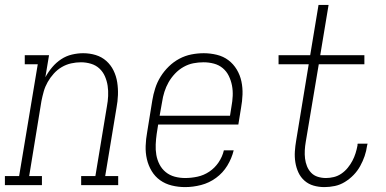

<svg xmlns="http://www.w3.org/2000/svg" viewBox="-54 -755 1574 783"><path d="M-34 0V-37H24L100 -493H47V-530H146L131 -440Q143 -462 159 -481Q175 -500 195.5 -513.5Q216 -527 239.5 -532.5Q263 -538 285 -538Q312 -538 336.5 -530.5Q361 -523 379.5 -506.5Q398 -490 409 -467.5Q420 -445 424 -419.5Q428 -394 427 -367.5Q426 -341 421 -315L375 -37H428V0H277V-37H335L382 -321Q386 -342 387 -363.5Q388 -385 385 -405Q382 -425 374 -443.5Q366 -462 351.5 -475.5Q337 -489 317 -495Q297 -501 276 -501Q256 -501 236 -496.5Q216 -492 198 -481.5Q180 -471 165.5 -455Q151 -439 140.5 -420.5Q130 -402 124.5 -382.5Q119 -363 115 -343L65 -37H117V0Z M701 8Q673 8 646.5 1.5Q620 -5 599 -20Q578 -35 564.5 -57.5Q551 -80 545 -106Q539 -132 540 -160Q541 -188 546 -215L567 -345Q571 -370 579 -395Q587 -420 601 -442.5Q615 -465 634.5 -484Q654 -503 677.5 -515.5Q701 -528 726.5 -533Q752 -538 777 -538Q804 -538 830.5 -531.5Q857 -525 877.5 -509.5Q898 -494 911.5 -471.5Q925 -449 930.5 -423Q936 -397 935 -369.5Q934 -342 929 -315L918 -247H591L585 -209Q582 -188 581 -166Q580 -144 583.5 -123.5Q587 -103 596.5 -84.5Q606 -66 622 -53Q638 -40 658.5 -34.5Q679 -29 701 -29Q726 -29 751.5 -34.5Q777 -40 799.5 -55Q822 -70 837.5 -93Q853 -116 859 -142H899Q891 -109 873 -79.5Q855 -50 827 -29.5Q799 -9 766 -0.5Q733 8 701 8ZM884 -283 890 -321Q894 -342 895 -364Q896 -386 892 -406.5Q888 -427 879 -445.5Q870 -464 854.5 -477Q839 -490 818.5 -495.5Q798 -501 776 -501Q755 -501 734.5 -497Q714 -493 694.5 -482Q675 -471 659.5 -454.5Q644 -438 633.5 -419.5Q623 -401 616.5 -380.5Q610 -360 607 -339L597 -283Z M1269 8Q1246 8 1225 2Q1204 -4 1188 -18Q1172 -32 1163 -51.5Q1154 -71 1150.5 -93Q1147 -115 1148.5 -137.5Q1150 -160 1154 -183L1205 -493H1082V-530H1211L1245 -735H1286L1252 -530H1432V-493H1246L1193 -177Q1190 -160 1189 -142.5Q1188 -125 1190 -108.5Q1192 -92 1198 -77Q1204 -62 1215 -50.5Q1226 -39 1242 -34Q1258 -29 1275 -29Q1291 -29 1307.5 -33Q1324 -37 1338.5 -47Q1353 -57 1364 -70.5Q1375 -84 1383 -99Q1391 -114 1396 -130Q1401 -146 1404 -162Q1404 -164 1404 -166Q1404 -168 1405 -169H1445Q1444 -167 1444 -165Q1444 -163 1443 -161Q1440 -139 1433 -118.5Q1426 -98 1415 -78Q1404 -58 1388 -41.5Q1372 -25 1352.5 -13Q1333 -1 1311.5 3.5Q1290 8 1269 8Z"/></svg>

Font: Iosevka Slab XLtObl
Style: Regular
Weight: 200
Italic angle: -9°
Monospace: yes
Designer: Belleve Invis
Foundry: Belleve Invis
Version: Version 11.1.1; ttfautohint (v1.8.3)